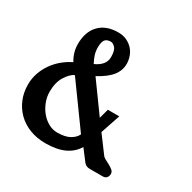

<svg xmlns="http://www.w3.org/2000/svg" viewBox="-149 -813 962 962"><g transform="rotate(30 332.0 -332.0)"><path d="M562 0H488Q465 0 453 -16L405 -79Q358 0 231 0Q180 0 139 -16Q98 -32 69 -60.5Q40 -89 24 -127.5Q8 -166 8 -212Q8 -247 19 -279Q30 -311 49.5 -338.5Q69 -366 94.5 -387Q120 -408 149 -422Q123 -465 123 -512Q123 -584 162 -624Q201 -664 270 -664Q299 -664 320.5 -653.5Q342 -643 356.5 -626.5Q371 -610 378 -589Q385 -568 385 -548Q385 -510 360.5 -478.5Q336 -447 280 -417L403 -247L418 -302H484L446 -189L519 -91Q526 -84 534 -80L557 -68Q572 -60 582 -51.5Q592 -43 592 -31Q592 -18 584.5 -9Q577 0 562 0ZM261 -605Q238 -605 228 -592Q218 -579 218 -547Q218 -526 224 -506.5Q230 -487 242 -465Q300 -491 300 -538Q300 -577 286.5 -591Q273 -605 261 -605ZM188 -370Q164 -359 142 -324Q120 -289 120 -235Q120 -205 131 -176.5Q142 -148 160.5 -125.5Q179 -103 203.5 -89.5Q228 -76 254 -76Q300 -76 326.5 -91Q353 -106 363 -128Z"/></g></svg>

Font: Jura
Style: Bold
Weight: 700
Designer: Ed Merritt
Foundry: Ten by Twenty
Version: Version 1.007